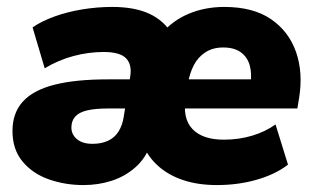

<svg xmlns="http://www.w3.org/2000/svg" viewBox="-20 -523 910 554"><path d="M221 11Q168 11 121 -5.5Q74 -22 45 -57Q16 -92 16 -145Q16 -197 46 -230Q76 -263 137 -278.5Q198 -294 291 -294H370L357 -210H292Q255 -210 231.5 -204.5Q208 -199 197 -186.5Q186 -174 186 -155Q186 -135 202 -121.5Q218 -108 247 -108Q273 -108 292 -117Q311 -126 322 -143.5Q333 -161 337 -186L356 -304Q361 -337 343.5 -355Q326 -373 279 -373Q236 -373 192.5 -361.5Q149 -350 109 -326L74 -444Q100 -462 137.5 -475.5Q175 -489 218 -496Q261 -503 304 -503Q368 -503 410.5 -483.5Q453 -464 477 -424H444Q478 -464 525 -483.5Q572 -503 627 -503Q710 -503 761.5 -468Q813 -433 834 -373.5Q855 -314 843 -240L838 -210H488L500 -294H721L703 -281Q707 -311 700.5 -334.5Q694 -358 675 -372Q656 -386 624 -386Q594 -386 572.5 -372Q551 -358 539 -334.5Q527 -311 522 -281L516 -242Q506 -182 535 -151Q564 -120 626 -120Q669 -120 707.5 -131.5Q746 -143 775 -164L811 -48Q775 -20 721 -4.5Q667 11 606 11Q552 11 509.5 -3Q467 -17 437 -43.5Q407 -70 391 -108H415Q401 -67 371 -40.5Q341 -14 302.5 -1.5Q264 11 221 11Z"/></svg>

Font: Nunito Sans 12pt ExtraLight 12pt Black
Style: Italic
Weight: 900
Italic angle: -9°
Version: Version 3.101;gftools[0.9.27]